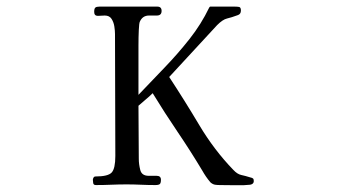

<svg xmlns="http://www.w3.org/2000/svg" viewBox="-20 -560 1040 581"><path d="M748 -12Q748 -3 737 -1Q721 1 692.5 0.5Q664 0 645 0Q638 0 631 -1Q624 -2 617 -8Q610 -16 603.5 -25.5Q597 -35 592 -44Q556 -104 517 -161.5Q478 -219 442 -278Q432 -268 421 -259Q410 -250 399 -240Q399 -200 399.5 -159.5Q400 -119 400 -79Q400 -63 404.5 -45.5Q409 -28 430 -28H454Q467 -28 467 -16Q467 -6 463.5 -3Q460 0 450 0Q428 0 406.5 -1Q385 -2 363 -2Q340 -2 316.5 -1Q293 0 270 0Q263 0 262 -6Q261 -12 261 -16Q261 -19 263 -22.5Q265 -26 269 -26Q307 -26 318 -38Q329 -50 329 -88Q329 -180 328.5 -272.5Q328 -365 328 -457Q328 -467 326 -480Q324 -493 317.5 -503Q311 -513 297 -513Q292 -513 286.5 -512.5Q281 -512 276 -512Q265 -512 265 -524Q265 -534 268.5 -537Q272 -540 281 -540H456Q469 -540 469 -527Q469 -513 454.5 -513Q440 -513 431 -513Q411 -513 403 -494Q401 -490 400 -469Q399 -448 399 -421.5Q399 -395 399 -373Q399 -351 399 -344V-273Q437 -313 477.5 -355Q518 -397 553.5 -442Q589 -487 613 -537Q615 -540 616 -540H690Q698 -540 703.5 -539Q709 -538 709 -528Q709 -517 699 -514Q680 -507 667 -504Q654 -501 637 -484L492 -327Q538 -257 583 -181.5Q628 -106 686 -46Q698 -33 710 -30.5Q722 -28 738 -23Q743 -22 745.5 -20Q748 -18 748 -12Z"/></svg>

Font: Kaisei HarunoUmi
Style: Regular
Weight: 400
Designer: Font-Kai, 金井和夫
Foundry: KAZUO KANAI
Version: Version 5.003